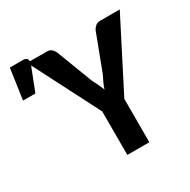

<svg xmlns="http://www.w3.org/2000/svg" viewBox="-271 -815 950 959"><g transform="rotate(-30 204.0 -335.5)"><path d="M-119.1 -495.6 -93.8 -671.4H-17.6Q-4.4 -671.4 2.2 -665.3Q8.8 -659.2 8.8 -648.4H106.4Q122.1 -648.4 131.8 -640.6Q141.6 -632.8 147.9 -620.1L228 -410.6Q238.3 -391.1 246.3 -374Q254.4 -356.9 260.7 -339.8Q266.1 -356.9 273.9 -374Q281.7 -391.1 291.5 -410.2L371.1 -620.1Q376.5 -630.4 386.7 -639.4Q397 -648.4 413.1 -648.4H526.9L323.2 -250V0H196.3V-251L3.4 -627.4L-47.9 -495.6Z"/></g></svg>

Font: Carlito
Style: Bold
Weight: 700
Designer: Lukasz Dziedzic
Foundry: tyPoland Lukasz Dziedzic
Version: Version 1.104